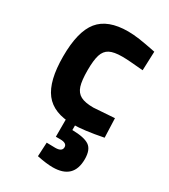

<svg xmlns="http://www.w3.org/2000/svg" viewBox="-186 -600 817 930"><g transform="rotate(30 223.0 -135.5)"><path d="M38 -250Q38 -389 88 -450.5Q138 -512 251 -512Q280 -512 315 -507Q350 -502 409 -490L405 -384Q320 -392 287 -392Q241 -392 217 -379.5Q193 -367 183.5 -337Q174 -307 174 -251Q174 -194 183.5 -164Q193 -134 217.5 -121Q242 -108 289 -108L405 -116L409 -9Q303 12 243 12Q135 12 86.5 -50.5Q38 -113 38 -250ZM174 230 178 152Q199 153 226 153Q264 153 264 128Q264 105 226 105H202V-1H255V37Q322 38 350 57Q378 76 378 129Q378 241 262 241Q227 241 174 230Z"/></g></svg>

Font: Cairo
Style: Bold
Weight: 700
Designer: Mohamed Gaber
Foundry: Kief Type Foundry
Version: Version 2.100